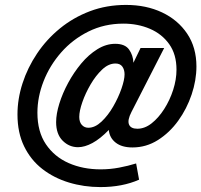

<svg xmlns="http://www.w3.org/2000/svg" viewBox="-20 -750 818 780"><path d="M388 10Q321 10 260 -8.5Q199 -27 152 -63.5Q105 -100 78 -155.5Q51 -211 51 -285Q51 -348 71.5 -411.5Q92 -475 130.5 -532.5Q169 -590 223.5 -634.5Q278 -679 345.5 -704.5Q413 -730 492 -730Q574 -730 638.5 -699.5Q703 -669 740.5 -613Q778 -557 778 -480Q778 -424 758.5 -366Q739 -308 704 -259.5Q669 -211 621.5 -181Q574 -151 518 -151Q475 -151 450 -170.5Q425 -190 422 -222Q387 -186 355.5 -169Q324 -152 297 -152Q261 -152 234.5 -178.5Q208 -205 208 -254Q208 -287 221 -329Q234 -371 257 -413.5Q280 -456 310 -492Q340 -528 375.5 -550Q411 -572 448 -572Q488 -572 504.5 -548.5Q521 -525 522 -495L551 -555H647L514 -295Q497 -262 504 -244.5Q511 -227 538 -227Q568 -227 596 -249Q624 -271 647 -307Q670 -343 683.5 -385Q697 -427 697 -467Q697 -529 667.5 -570.5Q638 -612 589 -633Q540 -654 481 -654Q404 -654 339.5 -622Q275 -590 228.5 -537Q182 -484 157 -420Q132 -356 132 -292Q132 -215 166.5 -164Q201 -113 259 -87.5Q317 -62 389 -62Q427 -62 464 -69Q501 -76 533 -86L545 -20Q477 10 388 10ZM339 -231Q366 -231 392.5 -256Q419 -281 440 -317.5Q461 -354 473.5 -390Q486 -426 486 -448Q486 -467 477 -479.5Q468 -492 449 -492Q421 -492 395 -467.5Q369 -443 348 -407Q327 -371 314.5 -335Q302 -299 302 -275Q302 -254 312.5 -242.5Q323 -231 339 -231Z"/></svg>

Font: Instrument Sans Condensed SemiBold Italic
Style: Regular
Weight: 600
Width: 3
Italic angle: -13°
Designer: Rodrigo Fuenzalida
Foundry: fragTYPE
Version: Version 1.000; ttfautohint (v1.8.4.7-5d5b);gftools[0.9.28]